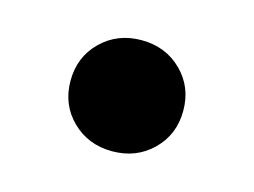

<svg xmlns="http://www.w3.org/2000/svg" viewBox="-44 -483 438 331"><g transform="rotate(15 175.0 -318.0)"><path d="M174.8 -218.8Q131.8 -218.8 103 -247.1Q74.2 -275.4 74.2 -317.9Q74.2 -360.4 103 -388.7Q131.8 -417 174.8 -417Q217.8 -417 246.6 -388.7Q275.4 -360.4 275.4 -317.9Q275.4 -275.4 246.6 -247.1Q217.8 -218.8 174.8 -218.8Z"/></g></svg>

Font: Inter Tight Black
Style: Regular
Weight: 900
Designer: Rasmus Andersson
Foundry: rsms
Version: Version 3.004; ttfautohint (v1.8.4.7-5d5b)